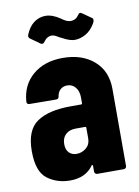

<svg xmlns="http://www.w3.org/2000/svg" viewBox="-83 -771 603 834"><g transform="rotate(-10 219.0 -353.5)"><path d="M16 -146Q16 -239 67.5 -274Q119 -309 216 -309H262Q267 -309 267 -314V-339Q267 -367 253 -384Q239 -401 217 -401Q199 -401 187 -390.5Q175 -380 172 -361Q171 -349 159 -349L42 -350Q30 -350 30 -362Q35 -435 86 -478.5Q137 -522 218 -522Q303 -522 355.5 -476.5Q408 -431 408 -352V-12Q408 -7 404.5 -3.5Q401 0 396 0H279Q274 0 270.5 -3.5Q267 -7 267 -12V-37Q267 -40 265 -41.5Q263 -43 262 -41Q228 8 159 8Q101 8 58.5 -24Q16 -56 16 -146ZM206 -101Q230 -101 248.5 -116.5Q267 -132 267 -158V-205Q267 -210 262 -210H221Q193 -210 176.5 -194.5Q160 -179 160 -152Q160 -127 173 -114Q186 -101 206 -101ZM230 -608Q221 -612 209.5 -619Q198 -626 188 -626Q167 -626 152 -604Q145 -594 135 -600L93 -630Q85 -636 88 -646Q102 -681 125 -698Q148 -715 176 -715Q206 -715 240 -692Q242 -690 250 -685Q258 -680 265.5 -677Q273 -674 281 -674Q304 -674 317 -694Q324 -706 334 -699L374 -671Q379 -668 379 -661Q379 -655 375 -648Q358 -618 333.5 -604Q309 -590 284 -590Q263 -590 230 -608Z"/></g></svg>

Font: Barlow Condensed
Style: Bold
Weight: 700
Width: 3
Designer: Jeremy Tribby
Foundry: Tribby Type
Version: Version 1.500